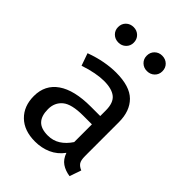

<svg xmlns="http://www.w3.org/2000/svg" viewBox="-225 -877 996 996"><g transform="rotate(45 273.0 -379.0)"><path d="M453 -119Q453 -87 462.5 -73.5Q472 -60 492 -52L470 12Q435 7 410 -10Q385 -27 373 -62Q345 -24 304.5 -6Q264 12 216 12Q136 12 90.5 -32.5Q45 -77 45 -151Q45 -233 108.5 -277Q172 -321 293 -321H362V-362Q362 -418 333.5 -441Q305 -464 247 -464Q221 -464 185.5 -457.5Q150 -451 109 -437L85 -505Q134 -523 178 -531Q222 -539 261 -539Q362 -539 407.5 -493.5Q453 -448 453 -367ZM241 -57Q279 -57 309 -76Q339 -95 362 -130V-260H298Q213 -260 179 -231.5Q145 -203 145 -155Q145 -106 168 -81.5Q191 -57 241 -57ZM159 -657Q134 -657 117.5 -673Q101 -689 101 -713Q101 -738 117.5 -754Q134 -770 159 -770Q183 -770 199.5 -754Q216 -738 216 -713Q216 -689 199.5 -673Q183 -657 159 -657ZM368 -657Q344 -657 327.5 -673Q311 -689 311 -713Q311 -738 327.5 -754Q344 -770 368 -770Q393 -770 409.5 -754Q426 -738 426 -713Q426 -689 409.5 -673Q393 -657 368 -657Z"/></g></svg>

Font: Feura Sans
Style: Regular
Weight: 400
Designer: Carrois Corporate & Edenspiekermann
Foundry: Carrois Corporate GbR & Edenspiekermann AG
Version: Version 1.001